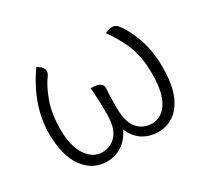

<svg xmlns="http://www.w3.org/2000/svg" viewBox="-117 -725 987 916"><g transform="rotate(-30 376.5 -267.0)"><path d="M236 13Q160 13 111 -52Q62 -118 62 -242Q62 -395 168 -547Q219 -519 194 -482Q167 -448 143 -383Q119 -319 119 -232Q119 -140 153 -88Q187 -37 239 -37Q286 -37 317 -72Q348 -107 348 -186Q348 -264 342 -330Q409 -330 406 -292Q403 -264 403 -186Q403 -107 434 -72Q465 -37 512 -37Q566 -37 598 -88Q631 -140 631 -242Q631 -328 609 -388Q588 -448 537 -521Q589 -547 612 -510Q640 -474 665 -405Q690 -336 690 -244Q690 -117 643 -52Q597 13 519 13Q472 13 434 -11Q397 -35 378 -82Q356 -35 319 -11Q282 13 236 13Z"/></g></svg>

Font: Swei Half Moon CJK SC
Style: Light
Weight: 300
Version: Version 2.071